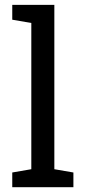

<svg xmlns="http://www.w3.org/2000/svg" viewBox="-20 -782 359 802"><path d="M31.2 0V-61.5L110.8 -75.2V-686L31.2 -699.7V-761.7H207V-75.2L286.6 -61.5V0Z"/></svg>

Font: Hanuman
Style: Regular
Weight: 400
Designer: Danh Hong
Foundry: Danh Hong
Version: Version 9.000